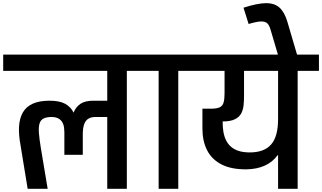

<svg xmlns="http://www.w3.org/2000/svg" viewBox="-56 -1183 2018 1203"><path d="M347.3 -213Q347.3 -248 347.3 -278.8Q347.3 -309.7 347.3 -355.7Q347.3 -368.7 345.3 -384.7Q343.3 -400.7 335.2 -415.7Q327 -430.7 310.5 -440.3Q294 -450 264.7 -450Q233.7 -449.3 216 -440Q198.3 -430.7 191.7 -408.8Q185 -387 187.8 -349.5Q190.7 -312 200 -255L242.7 0H117.3Q108 -57.7 103.2 -86.5Q98.3 -115.3 96.8 -125Q95.3 -134.7 95.3 -134.7Q95.3 -134.7 95.2 -135.2Q95 -135.7 93.5 -145.3Q92 -155 87.2 -183.8Q82.3 -212.7 73 -271Q60.3 -338 63.3 -390Q66.3 -442 87 -478.2Q107.7 -514.3 148.5 -533Q189.3 -551.7 252.7 -552Q316.3 -552.3 352.2 -532.7Q388 -513 405 -477.3Q419 -512.7 447.8 -532.3Q476.7 -552 529 -552H616Q616 -563.7 616 -582.8Q616 -602 616 -624.3Q616 -646.7 616 -669.2Q616 -691.7 616 -710Q616 -728.3 616 -739Q544 -739 460.8 -739Q377.7 -739 290 -739Q202.3 -739 119.2 -739Q36 -739 -36 -739Q-36 -756.7 -36 -771.7Q-36 -786.7 -36 -803.2Q-36 -819.7 -36 -840.7Q68 -840.7 183.5 -840.7Q299 -840.7 418 -840.7Q537 -840.7 652.3 -840.7Q767.7 -840.7 872.7 -840.7V-739H738.7V0H616V-449.7Q616 -449.7 600 -449.8Q584 -450 541.3 -450Q516.3 -450 498.7 -439.8Q481 -429.7 471.8 -405.8Q462.7 -382 462.7 -339.7Q462.7 -333.7 462.7 -318.2Q462.7 -302.7 462.7 -283.2Q462.7 -263.7 462.7 -245Q462.7 -226.3 462.7 -213Z M801 -739V-840.7H1198V-739H1061V0H938V-739Z M1686.3 0V-210.3H1683Q1652.3 -167.3 1602.3 -145Q1552.3 -122.7 1487 -122Q1393 -121.3 1331.8 -152.8Q1270.7 -184.3 1241.5 -241.8Q1212.3 -299.3 1212.3 -377.3V-502H1265Q1303 -502 1321.2 -511Q1339.3 -520 1345.2 -541.5Q1351 -563 1351 -600V-739H1126V-840.7H1942.3V-739H1809V0ZM1339 -422Q1338.7 -387.3 1343.7 -357.5Q1348.7 -327.7 1360.5 -303.8Q1372.3 -280 1392 -263Q1411.7 -246 1440.7 -237Q1469.7 -228 1508.7 -228Q1553.7 -228 1587 -240.2Q1620.3 -252.3 1642.5 -277.5Q1664.7 -302.7 1675.5 -342.7Q1686.3 -382.7 1686.3 -438V-739H1473V-581Q1473 -553 1470.3 -524.8Q1467.7 -496.7 1456 -473.5Q1444.3 -450.3 1416.5 -436.2Q1388.7 -422 1339 -422Z M1684.7 -839V-843.3L1639.3 -996.7Q1631.7 -1024.3 1618.7 -1036.8Q1605.7 -1049.3 1578.7 -1048.5Q1551.7 -1047.7 1501.7 -1032.7L1469.7 -1134.7Q1555 -1162.3 1609 -1163.2Q1663 -1164 1695 -1135.5Q1727 -1107 1745 -1045.3L1805.7 -839Z"/></svg>

Font: Matangi Light
Style: Regular
Weight: 300
Designer: Prashant Pant
Foundry: The Graphic Ant
Version: Version 3.002